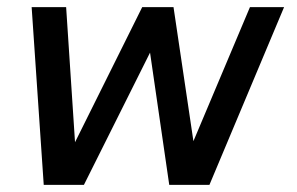

<svg xmlns="http://www.w3.org/2000/svg" viewBox="-20 -520 836 540"><path d="M103 0H216L402 -372L456 0H569L779 -500H683L524 -123L468 -500H380L191 -120L166 -500H69Z"/></svg>

Font: Uncut Sans Medium
Style: Italic
Weight: 500
Italic angle: -10°
Designer: Kasper Nordkvist
Foundry: Uncut Type
Version: Version 1.111;FEAKit 1.0